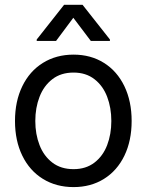

<svg xmlns="http://www.w3.org/2000/svg" viewBox="-20 -763 607 794"><path d="M42 -262.7Q42 -344.2 72.3 -406.5Q102.5 -468.8 157.5 -502.9Q212.4 -537.1 284.2 -537.1Q355.5 -537.1 409.9 -502.9Q464.4 -468.8 494.4 -406.5Q524.4 -344.2 524.4 -262.7Q524.4 -181.2 494.4 -119.1Q464.4 -57.1 409.9 -23.2Q355.5 10.7 284.2 10.7Q212.4 10.7 157.5 -23.2Q102.5 -57.1 72.3 -119.1Q42 -181.2 42 -262.7ZM440.4 -262.7Q440.4 -317.4 423.1 -362.8Q405.8 -408.2 370.6 -435.5Q335.4 -462.9 284.2 -462.9Q231.9 -462.9 196.5 -435.5Q161.1 -408.2 143.6 -362.8Q126 -317.4 126 -262.7Q126 -208 143.6 -162.8Q161.1 -117.7 196.5 -90.6Q231.9 -63.5 284.2 -63.5Q335.4 -63.5 370.6 -90.6Q405.8 -117.7 423.1 -162.8Q440.4 -208 440.4 -262.7ZM283.2 -689.5 211.9 -593.8H131.8V-599.6L245.1 -743.2H321.3L434.6 -599.6V-593.8H355.5Z"/></svg>

Font: Pretendard JP
Style: Regular
Weight: 400
Designer: Base glyphs from Inter by Rasmus Andersson; Hangeul glyphs from Noto Sans CJK(Source Han Sans) by Jang Soo-young and Kan
Foundry: Kil Hyung-jin
Version: Version 1.309